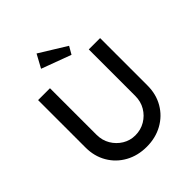

<svg xmlns="http://www.w3.org/2000/svg" viewBox="-247 -1074 1235 1235"><g transform="rotate(-45 370.0 -457.0)"><path d="M370 6Q289 6 225 -29.5Q161 -65 124.5 -127.5Q88 -190 88 -269V-701H196V-278Q196 -227 220 -186.5Q244 -146 283.5 -122Q323 -98 370 -98Q420 -98 460.5 -122Q501 -146 525 -186.5Q549 -227 549 -278V-701H652V-269Q652 -190 615.5 -127.5Q579 -65 515 -29.5Q451 6 370 6ZM446 -755 244 -830 293 -920 476 -807Z"/></g></svg>

Font: Lexend
Style: Regular
Weight: 400
Designer: Bonnie Shaver-Troup, Thomas Jockin
Foundry: Lexend
Version: Version 1.007; ttfautohint (v1.8.3)